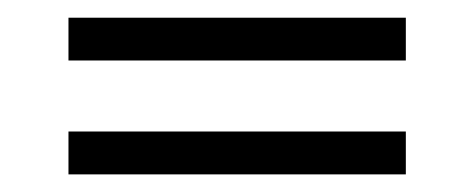

<svg xmlns="http://www.w3.org/2000/svg" viewBox="-20 -360 540 219"><path d="M442.9 -291H58.1V-339.8H442.9ZM442.9 -161.1H58.1V-210H442.9Z"/></svg>

Font: Junicode
Style: Regular
Weight: 400
Designer: Peter S. Baker
Foundry: Briery Creek Software
Version: Version 0.7.2